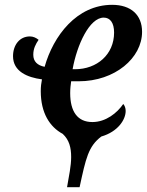

<svg xmlns="http://www.w3.org/2000/svg" viewBox="-20 -566 609 796"><path d="M258 210H310C336 90 346 41 400 0C469 -20 501 -70 501 -106C501 -118 497 -128 491 -135C466 -98 419 -60 363 -60C301 -60 271 -104 271 -180C271 -200 273 -214 275 -229H306C457 -229 569 -326 569 -434C569 -504 523 -546 445 -546C298 -546 201 -417 165 -289C135 -295 118 -311 118 -339C118 -365 128 -383 140 -401C130 -409 118 -415 104 -415C61 -415 34 -379 34 -333C34 -270 93 -245 154 -237C151 -222 149 -207 149 -188C149 -98 186 -40 240 -11C267 14 275 46 275 85C275 122 266 163 258 210ZM291 -279H281C299 -380 351 -493 410 -493C437 -493 453 -471 453 -431C453 -340 382 -279 291 -279Z"/></svg>

Font: Noto Serif Condensed SemiBold
Style: Italic
Weight: 600
Width: 3
Italic angle: -12°
Designer: Monotype Design Team
Foundry: Monotype Imaging Inc.
Version: Version 2.014